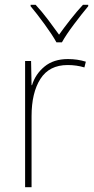

<svg xmlns="http://www.w3.org/2000/svg" viewBox="-20 -783 394 803"><path d="M264 -536Q204 -536 166 -504.5Q128 -473 114 -427H112L110 -528H85V0H112V-297Q112 -395 149 -453Q186 -511 263 -511Q300 -511 333 -501L339 -525Q304 -536 264 -536ZM349 -763H327Q301 -735 274 -700.5Q247 -666 227 -638Q207 -666 181 -700.5Q155 -735 129 -763H108V-757Q134 -726 166.5 -681.5Q199 -637 216 -606H239Q256 -637 289.5 -681.5Q323 -726 349 -757Z"/></svg>

Font: Noto Sans Display Thin
Style: Regular
Weight: 250
Designer: Monotype Design Team
Foundry: Monotype Imaging Inc.
Version: Version 1.900